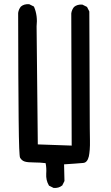

<svg xmlns="http://www.w3.org/2000/svg" viewBox="-20 -794 540 935"><path d="M239.7 120.6 220.2 110.8 218.3 109.9 217.8 108.4Q203.1 83.5 205.1 51.8Q206.1 38.1 205.3 25.1Q204.6 12.2 202.1 0.5Q175.3 -2.9 146.5 -2.9Q114.3 -2.9 100.6 -7.3Q85.9 -11.7 77.6 -26.4Q75.2 -31.2 73.5 -73.5Q71.8 -115.7 70.8 -215.1Q69.8 -314.5 69.3 -424.6Q68.8 -534.7 68.4 -730.5V-731Q70.8 -748.5 81.5 -761.7L82 -762.2Q97.7 -775.4 121.6 -773.4H122.6L123.5 -772.9L143.1 -763.2L145 -762.2L146 -760.3Q164.1 -717.8 158.2 -665.5L164.1 -90.8L329.1 -85L327.1 -728.5V-729Q329.6 -746.6 340.3 -759.8L340.8 -760.3Q356.4 -773.4 380.4 -771.5H381.3L382.3 -771L401.9 -761.2L403.8 -760.3L404.3 -758.8L404.8 -758.3L414.6 -738.8L415 -737.8V-736.3Q415.5 -593.3 416 -482.4Q416.5 -371.6 416.7 -293.5Q417 -215.3 417.2 -169.9Q417.5 -124.5 418 -111.3Q418.5 -85 417 -65.4Q415.5 -45.9 412.6 -32.2Q405.3 -2.4 385.7 -0.5Q370.6 1 342.3 2.9Q316.9 4.9 292 6.3L293.9 85.9V87.4L293.5 88.4L283.7 107.9L283.2 109.4L281.7 109.9Q265.6 123 241.7 121.1H240.7Z"/></svg>

Font: NaikaiFont
Style: SemiBold
Weight: 600
Version: Version 1.89